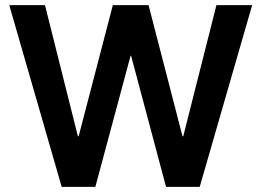

<svg xmlns="http://www.w3.org/2000/svg" viewBox="-20 -727 1017 747"><path d="M16 -707H155L283 -197H286L419 -707H558L690 -197H693L822 -707H961L757 0H626L490 -510H488L351 0H220Z"/></svg>

Font: 42dot Sans ExtraBold
Style: Regular
Weight: 800
Designer: 42dot
Version: Version 1.000